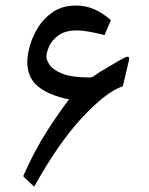

<svg xmlns="http://www.w3.org/2000/svg" viewBox="-20 -682 548 705"><path d="M263.7 -570.3Q296.9 -570.3 363.8 -553.2L387.2 -607.9Q358.9 -633.3 327.1 -647.5Q295.4 -661.6 259.8 -661.6Q209.5 -661.6 175 -638.4Q140.6 -615.2 119.6 -581.1Q98.6 -546.9 89.4 -512.7Q80.1 -478.5 80.1 -456.1Q80.1 -398.4 117.9 -366Q155.8 -333.5 233.4 -316.9Q198.2 -271.5 153.1 -201.4Q107.9 -131.3 66.4 -38.1Q65.9 -36.1 65.9 -35.2Q65.9 -34.2 66.9 -32.7L105.5 3.4Q192.9 -154.3 280.3 -248.8Q367.7 -343.3 431.2 -365.7L452.1 -454.6Q454.1 -461.9 454.1 -467.8Q454.1 -473.6 447.3 -473.6Q440.9 -473.6 412.8 -457Q384.8 -440.4 348.1 -418.5Q335.9 -411.1 326.9 -404.3Q317.9 -397.5 311 -397.5Q244.6 -397.5 210 -411.1Q175.3 -424.8 162.8 -442.9Q150.4 -460.9 150.4 -473.6Q150.4 -488.3 160.2 -511.2Q169.9 -534.2 194.6 -552.2Q219.2 -570.3 263.7 -570.3Z"/></svg>

Font: Sahel VF Regular
Style: Regular
Weight: 400
Foundry: Saber Rastikerdar (saber.rastikerdar@gmail.com)
Version: Version 3.4.0